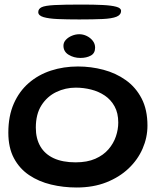

<svg xmlns="http://www.w3.org/2000/svg" viewBox="-20 -795 710 841"><path d="M315.7 26.3Q257.2 26.3 203.5 13.3Q149.8 0.4 107.7 -27.9Q65.5 -56.2 41 -102.1Q16.5 -148 16.5 -214Q16.5 -286.5 40.3 -340.8Q64.1 -395.1 106 -431.4Q147.9 -467.7 203.2 -485.8Q258.6 -503.8 321.5 -503.8Q378.6 -503.8 433 -489.4Q487.3 -475.1 530.9 -444.1Q574.5 -413.2 600.2 -363.9Q625.9 -314.6 625.9 -244.9Q625.9 -192.7 604.7 -144.1Q583.6 -95.4 543.3 -57.2Q503 -18.9 445.7 3.7Q388.4 26.3 315.7 26.3ZM311.1 -83.9Q361.9 -83.9 397.5 -99.6Q433.1 -115.3 455.2 -141.1Q477.4 -166.9 487.7 -197.5Q498 -228.1 498 -258.1Q498 -300 481.8 -329.2Q465.7 -358.4 438.8 -376.5Q411.9 -394.6 378.9 -402.8Q345.9 -411.1 311.6 -411.1Q266.6 -411.1 226.6 -391.9Q186.6 -372.7 161.7 -333.9Q136.9 -295.1 136.9 -235.9Q136.9 -187.9 156.8 -153.8Q176.7 -119.7 215.5 -101.8Q254.3 -83.9 311.1 -83.9ZM331.9 -541.2Q303.5 -541.2 280.7 -555.1Q257.9 -568.9 257.9 -594.8Q257.9 -609.2 268.4 -620.5Q278.9 -631.9 295.1 -638.5Q311.2 -645.1 327.2 -645.1Q344.5 -645.1 360.5 -637.2Q376.4 -629.2 386.5 -616.1Q396.6 -603 396.6 -586.3Q396.6 -561.7 377.7 -551.5Q358.8 -541.2 331.9 -541.2ZM327.1 -709.8Q274.1 -709.8 233.7 -711.5Q193.2 -713.3 170.4 -720.1Q147.6 -726.9 147.6 -741.9Q147.6 -756.2 162.3 -763.4Q177.1 -770.5 218.2 -772.8Q259.2 -775 338.5 -775Q391.4 -775 429.9 -773.1Q468.4 -771.2 489.3 -765.4Q510.3 -759.7 510.3 -747.6Q510.3 -729.8 490.2 -721.7Q470 -713.6 429.5 -711.7Q389 -709.8 327.1 -709.8Z"/></svg>

Font: Gluten Thin
Style: Regular
Weight: 100
Designer: Tyler Finck
Foundry: Etcetera Type Company
Version: Version 1.300